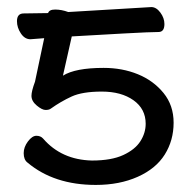

<svg xmlns="http://www.w3.org/2000/svg" viewBox="-20 -507 540 543"><path d="M251 16Q133 16 58 -47Q47 -55 47 -74Q47 -91 59 -107Q71 -123 83 -123Q95 -123 102 -115Q154 -55 240 -53Q295 -53 328.5 -68.5Q362 -84 377 -107.5Q392 -131 392 -157Q392 -199 357.5 -223.5Q323 -248 268 -248Q213 -248 182.5 -234Q152 -220 124 -200Q119 -196 109 -196Q99 -196 84 -208.5Q69 -221 69 -236Q69 -249 79 -276L105 -399L66 -396Q50 -396 39 -412.5Q28 -429 28 -447Q28 -469 47 -469L116 -470Q119 -480 136 -480Q154 -480 173 -473L408 -487Q422 -487 433.5 -471.5Q445 -456 445 -439Q445 -417 429 -416.5Q413 -416 393.5 -415.5Q374 -415 183 -404L158 -293Q193 -315 273 -315Q326 -315 370 -297Q414 -279 442.5 -244Q471 -209 471 -160Q471 -110 446 -70Q421 -30 369.5 -7Q318 16 251 16Z"/></svg>

Font: LXGW WenKai Mono Medium
Style: Regular
Weight: 500
Monospace: yes
Designer: LXGW / Fontworks Inc.
Foundry: LXGW / Fontworks Inc.
Version: Version 1.520; June 14, 2025